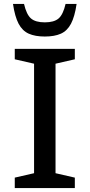

<svg xmlns="http://www.w3.org/2000/svg" viewBox="-20 -955 455 975"><path d="M360 -53V0H55V-53L153 -75.5V-631.5L55 -654V-707H360V-654L262 -631.5V-75.5ZM207.5 -841.5Q254.5 -841.5 277.5 -861.2Q300.5 -881 313 -935H369Q359.5 -870.5 340.5 -834.5Q321.5 -798.5 289.2 -784Q257 -769.5 207.5 -769.5Q158.5 -769.5 126 -784Q93.5 -798.5 74.5 -834.5Q55.5 -870.5 46 -935H102Q114.5 -881 137.5 -861.2Q160.5 -841.5 207.5 -841.5Z"/></svg>

Font: Newsreader Caption
Style: Regular
Weight: 400
Designer: Hugues Gentile
Foundry: Production Type
Version: Version 1.001